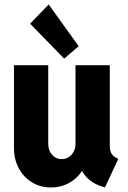

<svg xmlns="http://www.w3.org/2000/svg" viewBox="-20 -825 568 853"><path d="M206.5 7.8Q159.2 7.8 122.1 -14.9Q85 -37.6 63.5 -77.4Q42 -117.2 42 -168.9V-535.2H194.3V-186Q194.3 -156.7 211.2 -137.5Q228 -118.2 253.9 -118.2Q272 -118.2 285.6 -127.2Q299.3 -136.2 307.4 -151.4Q315.4 -166.5 315.4 -185.1V-535.2H467.8V-178.2Q467.8 -154.8 475.8 -141.8Q483.9 -128.9 505.4 -119.1L446.3 7.8Q398.9 -4.9 368.9 -33.2Q338.9 -61.5 337.4 -97.7L366.7 -64.9H312.5L361.8 -103.5Q346.2 -53.7 303.7 -22.9Q261.2 7.8 206.5 7.8ZM265.1 -564.5 113.8 -719.7 196.3 -805.2 329.6 -619.6Z"/></svg>

Font: Reddit Sans Condensed ExtraBold
Style: Regular
Weight: 800
Designer: Stephen Hutchings
Foundry: Reddit
Version: Version 1.014